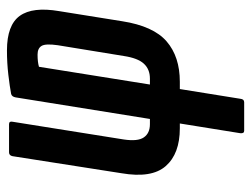

<svg xmlns="http://www.w3.org/2000/svg" viewBox="-105 -432 722 552"><g transform="rotate(-90 256.0 -156.0)"><path d="M156 185Q148 185 149 174L177 0H163Q90 0 54.5 -40.5Q19 -81 34 -168L83 -481Q85 -491 94 -491H175Q184 -491 182 -481L131 -161Q125 -121 137 -103.5Q149 -86 175 -86H190L252 -472Q254 -483 262 -485Q283 -489 317 -493Q351 -497 387 -497Q460 -497 486.5 -460Q513 -423 500 -347L471 -166Q457 -76 413 -38Q369 0 297 0H276L248 174Q247 185 238 185ZM289 -86H306Q333 -86 349 -103.5Q365 -121 371 -161L402 -351Q407 -386 400 -397.5Q393 -409 375 -409Q364 -409 355.5 -408Q347 -407 340 -405Z"/></g></svg>

Font: Sofia Sans Extra Condensed
Style: Bold Italic
Weight: 700
Italic angle: -9°
Designer: Botio Nikoltchev, Ani Petrova
Foundry: lettersoup
Version: Version 4.101